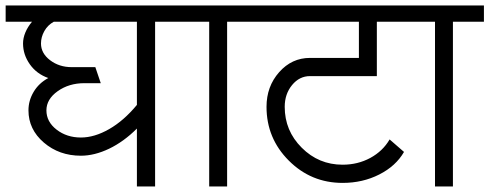

<svg xmlns="http://www.w3.org/2000/svg" viewBox="-33 -670 1759 690"><path d="M257.8 -175.8Q306.6 -175.8 359.4 -206.1Q412.1 -236.3 459 -293V-591.8H160.2Q138.7 -580.1 126.5 -558.6Q114.3 -537.1 114.3 -513.7Q114.3 -478.5 147 -453.6Q179.7 -428.7 224.6 -428.7H309.6L329.1 -371.1H270.5Q214.8 -371.1 174.3 -342.3Q133.8 -313.5 133.8 -273.4Q133.8 -232.4 170.4 -204.1Q207 -175.8 257.8 -175.8ZM-12.7 -591.8V-650.4H634.8V-591.8H524.4V0H459V-208Q412.1 -161.1 359.4 -135.7Q306.6 -110.4 257.8 -110.4Q179.7 -110.4 124.5 -157.7Q69.3 -205.1 69.3 -273.4Q69.3 -308.6 87.9 -339.8Q106.4 -371.1 140.6 -389.6Q98.6 -404.3 74.2 -439Q49.8 -473.6 49.8 -513.7Q49.8 -533.2 58.1 -553.2Q66.4 -573.2 82 -591.8Z M608.4 -591.8V-650.4H894.5V-591.8H783.2V0H718.8V-591.8Z M1198.2 -12.7Q1085 -12.7 1004.9 -92.8Q924.8 -172.9 924.8 -286.1Q924.8 -359.4 970.2 -410.6Q1015.6 -461.9 1081.1 -461.9H1256.8V-591.8H868.2V-650.4H1446.3V-591.8H1321.3V-396.5H1081.1Q1043 -396.5 1016.6 -364.3Q990.2 -332 990.2 -286.1Q990.2 -200.2 1051.3 -139.2Q1112.3 -78.1 1198.2 -78.1Q1252.9 -78.1 1297.9 -102.5Q1342.8 -127 1367.2 -168.9L1418.9 -124Q1389.6 -73.2 1330.1 -43Q1270.5 -12.7 1198.2 -12.7Z M1419.9 -591.8V-650.4H1706.1V-591.8H1594.7V0H1530.3V-591.8Z"/></svg>

Font: Lohit Marathi
Style: Regular
Weight: 400
Version: 2.94.2